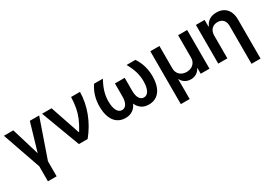

<svg xmlns="http://www.w3.org/2000/svg" viewBox="1 -1309 3171 2279"><g transform="rotate(-30 1587.0 -169.0)"><path d="M146.5 -530.3 261.7 -150.4 373 -530.3H501L319.3 -6.8V199.2H200.2V-6.8L17.6 -530.3Z M541 -530.3H670.9L808.6 -124H814.5Q861.8 -200.7 887.5 -263.7Q913.1 -326.7 924.3 -388.2Q935.5 -449.7 938.5 -530.3H1060.5Q1058.1 -391.1 1007.1 -255.1Q956.1 -119.1 859.4 0H739.3Z M1295.9 -263.7Q1295.9 -183.1 1319.8 -137.9Q1343.8 -92.8 1386.7 -92.8Q1424.8 -92.8 1447.3 -128.9Q1469.7 -165 1469.7 -231.4V-409.2H1603.5V-231.4Q1603.5 -165 1626 -128.9Q1648.4 -92.8 1686.5 -92.8Q1729.5 -92.8 1753.4 -137.9Q1777.3 -183.1 1777.3 -263.7Q1777.3 -327.6 1759.8 -390.1Q1742.2 -452.6 1699.2 -530.3H1820.3Q1899.4 -411.6 1899.4 -262.7Q1899.4 -175.3 1874.8 -114Q1850.1 -52.7 1804.7 -21.5Q1759.3 9.8 1696.3 9.8Q1639.2 9.8 1598.9 -17.1Q1558.6 -43.9 1536.6 -94.2Q1514.6 -43.9 1474.4 -17.1Q1434.1 9.8 1377 9.8Q1314 9.8 1268.6 -21.5Q1223.1 -52.7 1198.5 -114Q1173.8 -175.3 1173.8 -262.7Q1173.8 -411.6 1252.9 -530.3H1374Q1331.5 -452.1 1313.7 -389.4Q1295.9 -326.7 1295.9 -263.7Z M2024.4 -530.3H2149.4V-222.7Q2149.4 -187.5 2165.3 -159.9Q2181.2 -132.3 2210.2 -116.9Q2239.3 -101.6 2277.3 -101.6Q2314.9 -101.6 2344 -116.9Q2373 -132.3 2389.2 -159.9Q2405.3 -187.5 2405.3 -222.7V-530.3H2529.3V0H2409.2V-76.2H2404.3Q2386.7 -40 2352.8 -20Q2318.8 0 2277.3 0Q2235.4 0 2201.4 -20Q2167.5 -40 2149.4 -76.2H2145.5V194.3H2024.4Z M2774.4 0H2649.4V-530.3H2768.6V-440.4H2775.4Q2793.9 -486.3 2834.2 -511.7Q2874.5 -537.1 2932.6 -537.1Q2987.8 -537.1 3028.8 -513.7Q3069.8 -490.2 3092 -445.3Q3114.3 -400.4 3114.3 -337.9V199.2H2990.2V-318.4Q2990.2 -372.1 2962.9 -401.9Q2935.5 -431.6 2886.7 -431.6Q2854 -431.6 2828.4 -417.2Q2802.7 -402.8 2788.6 -375.5Q2774.4 -348.1 2774.4 -310.5Z"/></g></svg>

Font: WEMIX Pretendard SemiBold
Style: Regular
Weight: 600
Designer: Base glyphs from Inter by Rasmus Andersson; Hangeul glyphs from Noto Sans CJK(Source Han Sans) by Jang Soo-young and Kan
Foundry: Kil Hyung-jin
Version: Version 1.000